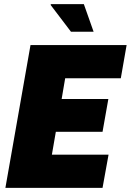

<svg xmlns="http://www.w3.org/2000/svg" viewBox="-20 -905 630 925"><path d="M6 0 127 -688H590L562 -528H294L277 -428H502L474 -270H249L230 -160H503L474 0ZM322 -752 224 -881 225 -885H384L431 -752Z"/></svg>

Font: Archivo Condensed Black
Style: Italic
Weight: 900
Width: 3
Italic angle: -10°
Designer: Hector Gatti
Foundry: Omnibus-Type
Version: Version 2.001